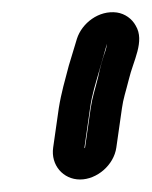

<svg xmlns="http://www.w3.org/2000/svg" viewBox="-20 -692 243 307"><path d="M115 -455V-456L124 -519C127 -541 133 -559 139 -580L151 -622C151 -620 150 -616 149 -612C144 -598 140 -584 137 -569C131 -545 128 -538 125 -519L116 -456ZM166 -456 175 -519C177 -534 181 -545 186 -565C193 -595 212 -626 197 -651C191 -662 180 -670 167 -672C138 -676 111 -655 103 -630L90 -587C84 -564 78 -544 74 -519L65 -456C61 -428 81 -405 108 -405C135 -405 162 -428 166 -456Z"/></svg>

Font: AppleStorm
Style: CBoIta
Weight: 400
Foundry: Cannot Into Space Fonts
Version: Version 1.01